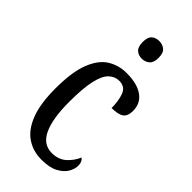

<svg xmlns="http://www.w3.org/2000/svg" viewBox="-241 -812 878 878"><g transform="rotate(45 198.5 -372.5)"><path d="M227 10Q173 10 131 -18Q89 -46 65.5 -107Q42 -168 42 -265Q42 -372 66 -433.5Q90 -495 131 -520.5Q172 -546 223 -546Q291 -546 328.5 -519.5Q366 -493 366 -444Q366 -410 347.5 -397Q329 -384 287 -384Q287 -431 274.5 -464Q262 -497 224 -497Q196 -497 174.5 -476.5Q153 -456 141.5 -406Q130 -356 130 -266Q130 -159 156.5 -102Q183 -45 239 -45Q282 -45 309.5 -70Q337 -95 350 -127Q358 -121 362 -112Q366 -103 366 -89Q366 -68 352.5 -45Q339 -22 308.5 -6Q278 10 227 10ZM225 -641Q203 -641 188.5 -654Q174 -667 174 -698Q174 -730 188.5 -742.5Q203 -755 225 -755Q246 -755 261.5 -742.5Q277 -730 277 -698Q277 -667 261.5 -654Q246 -641 225 -641Z"/></g></svg>

Font: Noto Serif Tamil ExtraCondensed
Style: Regular
Weight: 400
Width: 2
Designer: Indian Type Foundry, Tom Grace, and the Monotype Design Team
Foundry: Monotype Imaging Inc.
Version: Version 2.004; ttfautohint (v1.8.4.7-5d5b)